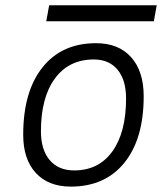

<svg xmlns="http://www.w3.org/2000/svg" viewBox="-20 -689 626 719"><path d="M245.1 9.8Q161.1 9.8 114 -41.5Q66.9 -92.8 66.9 -184.1Q66.9 -346.2 139.2 -436.8Q211.4 -527.3 339.8 -527.3Q423.8 -527.3 470.9 -474.9Q518.1 -422.4 518.1 -328.6Q518.1 -168.9 445.8 -79.6Q373.5 9.8 245.1 9.8ZM257.8 -50.8Q349.6 -50.8 400.9 -122.1Q452.1 -193.4 452.1 -320.3Q452.1 -389.2 420.4 -427.7Q388.7 -466.3 331.1 -466.3Q238.3 -466.3 185.8 -395.3Q133.3 -324.2 133.3 -197.3Q133.3 -128.4 166 -89.6Q198.7 -50.8 257.8 -50.8ZM153.3 -609.4 164.1 -669.4H566.9L556.2 -609.4Z"/></svg>

Font: Cascadia Mono Light
Style: Italic
Weight: 300
Italic angle: -10°
Monospace: yes
Designer: Aaron Bell
Foundry: Saja Typeworks
Version: Version 2404.023; ttfautohint (v1.8.4)